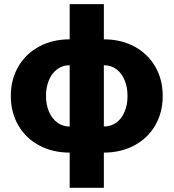

<svg xmlns="http://www.w3.org/2000/svg" viewBox="-20 -727 838 927"><path d="M316.4 9.8Q233.9 9.8 169.2 -24.9Q104.5 -59.6 68.4 -121.8Q32.2 -184.1 32.2 -263.7Q32.2 -343.3 68.4 -405.5Q104.5 -467.8 169.2 -502.4Q233.9 -537.1 316.4 -537.1V-707H481.4V-537.1Q564 -537.1 628.7 -502.4Q693.4 -467.8 729.5 -405.5Q765.6 -343.3 765.6 -263.7Q765.6 -184.1 729.5 -121.8Q693.4 -59.6 628.7 -24.9Q564 9.8 481.4 9.8V179.7H316.4ZM316.4 -412.1Q282.2 -412.1 256.1 -392.8Q230 -373.5 216.1 -339.6Q202.1 -305.7 202.1 -263.7Q202.1 -221.7 216.3 -188.2Q230.5 -154.8 256.3 -135.5Q282.2 -116.2 316.4 -116.2ZM595.7 -263.7Q595.7 -305.7 581.8 -339.6Q567.9 -373.5 542 -392.8Q516.1 -412.1 481.4 -412.1V-116.2Q516.1 -116.2 542 -135.3Q567.9 -154.3 581.8 -188Q595.7 -221.7 595.7 -263.7Z"/></svg>

Font: Pretendard ExtraBold
Style: Regular
Weight: 800
Designer: Base glyphs from Inter by Rasmus Andersson; Hangeul glyphs from Noto Sans CJK(Source Han Sans) by Jang Soo-young and Kan
Foundry: Kil Hyung-jin
Version: Version 1.309